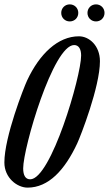

<svg xmlns="http://www.w3.org/2000/svg" viewBox="-40 -847 498 878"><path d="M321 -681C225 -681 141 -601 84 -479C69 -447 -20 -221 -20 -104C-20 -33 39 11 86 11C182 11 256 -69 313 -191C328 -223 417 -450 417 -567C417 -638 368 -681 321 -681ZM98 -27C76 -27 66 -46 66 -77C66 -171 203 -641 299 -641C320 -641 331 -623 331 -593C331 -498 193 -27 98 -27ZM240 -788C240 -766 257 -749 279 -749C301 -749 318 -766 318 -788C318 -810 301 -827 279 -827C257 -827 240 -810 240 -788ZM360 -788C360 -766 377 -749 399 -749C421 -749 438 -766 438 -788C438 -810 421 -827 399 -827C377 -827 360 -810 360 -788Z"/></svg>

Font: Romanesco
Style: Regular
Weight: 400
Designer: Astigmatic (AOETI)
Foundry: Astigmatic (AOETI)
Version: Version 1.000